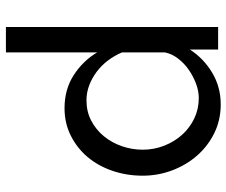

<svg xmlns="http://www.w3.org/2000/svg" viewBox="-80 -492 784 665"><g transform="rotate(90 312.5 -159.0)"><path d="M354 10Q289 10 239.5 -22Q190 -54 161 -103V213H73V-522H151V-424Q182 -472 231.5 -501.5Q281 -531 341 -531Q395 -531 440 -509Q485 -487 518 -449.5Q551 -412 569.5 -363Q588 -314 588 -261Q588 -205 571 -155.5Q554 -106 523 -69.5Q492 -33 449 -11.5Q406 10 354 10ZM327 -66Q366 -66 397.5 -82.5Q429 -99 451.5 -126.5Q474 -154 486 -189Q498 -224 498 -261Q498 -300 484 -335.5Q470 -371 446 -397.5Q422 -424 389.5 -439.5Q357 -455 319 -455Q295 -455 269.5 -445.5Q244 -436 221.5 -420.5Q199 -405 182.5 -383.5Q166 -362 161 -338V-189Q172 -163 189 -140.5Q206 -118 228 -101.5Q250 -85 275 -75.5Q300 -66 327 -66Z"/></g></svg>

Font: Raleway Medium Alt1
Style: Regular
Weight: 500
Designer: Matt McInerney, Pablo Impallari, Rodrigo Fuenzalida
Foundry: Matt McInerney, Pablo Impallari, Rodrigo Fuenzalida
Version: Version 3.000g; ttfautohint (v1.5) -l 8 -r 28 -G 28 -x 14 -D